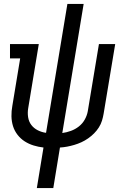

<svg xmlns="http://www.w3.org/2000/svg" viewBox="-20 -755 640 980"><path d="M168 205 202 -2Q176 -5 151.5 -12.5Q127 -20 106 -33.5Q85 -47 69.5 -67Q54 -87 46.5 -111Q39 -135 38.5 -161.5Q38 -188 43 -215L83 -457H31V-530H178L124 -203Q120 -180 123.5 -157Q127 -134 140 -117Q153 -100 173 -90Q193 -80 215 -77L324 -735H407L298 -76Q320 -79 342 -87Q364 -95 382.5 -109.5Q401 -124 412.5 -144.5Q424 -165 428 -187L485 -530H568L509 -175Q506 -157 500.5 -139Q495 -121 484.5 -104.5Q474 -88 460 -74Q446 -60 429.5 -48.5Q413 -37 395.5 -29Q378 -21 359.5 -15.5Q341 -10 322.5 -6.5Q304 -3 286 -2L252 205Z"/></svg>

Font: Iosevka Slab Extended
Style: Italic
Weight: 400
Width: 7
Italic angle: -9°
Monospace: yes
Designer: Belleve Invis
Foundry: Belleve Invis
Version: Version 11.1.0; ttfautohint (v1.8.3)